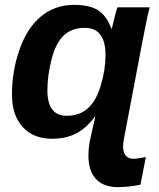

<svg xmlns="http://www.w3.org/2000/svg" viewBox="-20 -558 651 786"><path d="M436 -441H438Q442 -459 450 -491Q457 -519 461 -528H593Q586 -508 563 -388L488 7Q484 24 484 41Q484 92 527 92Q543 92 577 85L555 198Q507 208 462 208Q404 208 373 175Q342 142 342 79Q342 40 352 0L370 -80H368Q333 -33 291.5 -11.5Q250 10 192 10Q117 10 73 -38Q29 -86 29 -170Q29 -268 60 -355Q91 -444 148 -491Q205 -538 283 -538Q347 -538 381.5 -516Q416 -494 436 -441ZM253 -84Q306 -84 340 -115Q375 -147 393 -210Q412 -273 412 -332Q412 -444 327 -444Q274 -444 240 -412Q207 -379 191 -315Q174 -247 174 -188Q174 -84 253 -84Z"/></svg>

Font: Libra Sans
Style: Bold Italic
Weight: 700
Italic angle: -12°
Foundry: Context Ltd
Version: Version 1.002